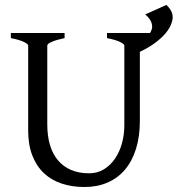

<svg xmlns="http://www.w3.org/2000/svg" viewBox="-20 -750 726 785"><path d="M686 -679.7Q686 -665.5 677.7 -646.2Q669.4 -627 649.4 -605.5Q629.4 -584 595.7 -562Q576.7 -549.8 551.8 -538.1V-255.9Q551.8 -191.9 536.1 -141.6Q520.5 -91.3 491.2 -56.6Q461.9 -22 419.9 -3.7Q377.9 14.6 325.2 14.6Q274.9 14.6 232.7 0.7Q190.4 -13.2 159.9 -41.7Q129.4 -70.3 112.3 -113.8Q95.2 -157.2 95.2 -216.8V-564Q95.2 -569.8 77.4 -578.6Q59.6 -587.4 24.4 -594.2V-615.2H244.1V-594.2Q210.9 -587.4 192.1 -579.1Q173.3 -570.8 173.3 -564V-241.2Q173.3 -194.3 184.3 -157.2Q195.3 -120.1 217 -94.5Q238.8 -68.8 270.5 -55.2Q302.2 -41.5 344.2 -41.5Q378.9 -41.5 405.8 -58.3Q432.6 -75.2 450.9 -102.5Q469.2 -129.9 478.8 -164.8Q488.3 -199.7 488.3 -235.8V-564Q488.3 -569.8 470.5 -578.6Q452.6 -587.4 417.5 -594.2V-615.2H593.3Q595.2 -617.7 596.2 -620.1Q602.1 -631.3 602.1 -640.1Q602.1 -654.3 594.7 -667Q587.4 -679.7 573.7 -690.9L660.6 -730Q671.9 -719.2 679 -706.5Q686 -693.8 686 -679.7Z"/></svg>

Font: Noto Serif Devanagari
Style: Regular
Weight: 400
Designer: Monotype Design Team
Foundry: Monotype Imaging Inc.
Version: Version 1.01